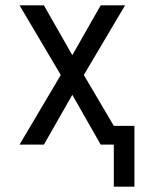

<svg xmlns="http://www.w3.org/2000/svg" viewBox="-20 -540 540 717"><path d="M405 157V0H356L250 -186L144 0H53L207 -260L53 -520H144L250 -334L356 -520H447L293 -260L405 -70H482V157Z"/></svg>

Font: Iosevka SS18
Style: Regular
Weight: 400
Monospace: yes
Designer: Belleve Invis
Foundry: Belleve Invis
Version: Version 25.1.1; ttfautohint (v1.8.4)